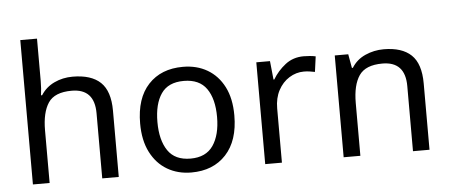

<svg xmlns="http://www.w3.org/2000/svg" viewBox="-51 -878 2356 1007"><g transform="rotate(-5 1127.0 -375.0)"><path d="M173 -537Q173 -497 168 -462H174Q200 -503 244.5 -524Q289 -545 341 -545Q439 -545 488 -498.5Q537 -452 537 -349V0H450V-343Q450 -472 330 -472Q240 -472 206.5 -421.5Q173 -371 173 -277V0H85V-760H173Z M1169 -269Q1169 -136 1101.5 -63Q1034 10 919 10Q848 10 792.5 -22.5Q737 -55 705 -117.5Q673 -180 673 -269Q673 -402 740 -474Q807 -546 922 -546Q995 -546 1050.5 -513.5Q1106 -481 1137.5 -419.5Q1169 -358 1169 -269ZM764 -269Q764 -174 801.5 -118.5Q839 -63 921 -63Q1002 -63 1040 -118.5Q1078 -174 1078 -269Q1078 -364 1040 -418Q1002 -472 920 -472Q838 -472 801 -418Q764 -364 764 -269Z M1558 -546Q1573 -546 1590.5 -544.5Q1608 -543 1621 -540L1610 -459Q1597 -462 1581.5 -464Q1566 -466 1552 -466Q1511 -466 1475 -443.5Q1439 -421 1417.5 -380.5Q1396 -340 1396 -286V0H1308V-536H1380L1390 -438H1394Q1420 -482 1461 -514Q1502 -546 1558 -546Z M1979 -546Q2075 -546 2124 -499.5Q2173 -453 2173 -349V0H2086V-343Q2086 -472 1966 -472Q1877 -472 1843 -422Q1809 -372 1809 -278V0H1721V-536H1792L1805 -463H1810Q1836 -505 1882 -525.5Q1928 -546 1979 -546Z"/></g></svg>

Font: Noto Sans Old Persian
Style: Regular
Weight: 400
Designer: Monotype Design Team
Foundry: Monotype Imaging Inc.
Version: Version 2.001; ttfautohint (v1.8.4.7-5d5b)